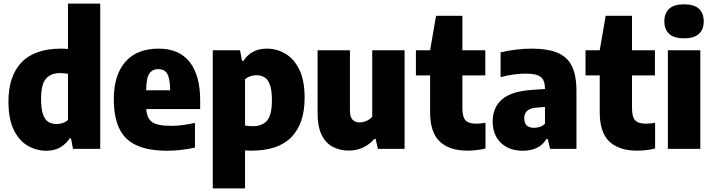

<svg xmlns="http://www.w3.org/2000/svg" viewBox="-20 -828 3964 1068"><path d="M237.5 10.5Q181.5 10.5 133.5 -17.8Q85.5 -46 56.2 -106.2Q27 -166.5 27 -263Q27 -405 99.8 -481.2Q172.5 -557.5 322 -557.5Q331.5 -557.5 340.5 -556.8Q349.5 -556 358 -555.5V-808H537.5V0H386L375 -58H367Q347.5 -27 315 -8.2Q282.5 10.5 237.5 10.5ZM295 -138Q312 -138 329 -143.8Q346 -149.5 358 -160.5V-417.5Q348.5 -419 336.8 -420.2Q325 -421.5 315 -421.5Q262.5 -421.5 235.5 -390.2Q208.5 -359 208.5 -278Q208.5 -222 219.2 -191.5Q230 -161 249.5 -149.5Q269 -138 295 -138Z M908.5 10.5Q753.5 10.5 683.2 -57.2Q613 -125 613 -276Q613 -410.5 677.2 -484Q741.5 -557.5 862.5 -557.5Q976.5 -557.5 1035 -483.2Q1093.5 -409 1093.5 -270V-221.5H793.5Q797 -169 826.8 -148.5Q856.5 -128 933 -128Q964 -128 997.5 -132.5Q1031 -137 1064.5 -144.5V-7Q983.5 10.5 908.5 10.5ZM861 -443.5Q828 -443.5 811 -419.2Q794 -395 793 -326H926.5Q925.5 -394.5 909.5 -419Q893.5 -443.5 861 -443.5Z M1163.5 220V-548.5H1315L1326.5 -489H1334Q1353.5 -520.5 1386 -539Q1418.5 -557.5 1464 -557.5Q1519.5 -557.5 1567.5 -529.2Q1615.5 -501 1645 -440.8Q1674.5 -380.5 1674.5 -284Q1674.5 -142 1601.8 -66Q1529 10 1379 10Q1369.5 10 1360.5 9.5Q1351.5 9 1343 8.5V220ZM1386 -126Q1439 -126 1465.8 -157.2Q1492.5 -188.5 1492.5 -269.5Q1492.5 -325.5 1481.8 -355.8Q1471 -386 1451.5 -397.8Q1432 -409.5 1406 -409.5Q1389 -409.5 1372 -403.8Q1355 -398 1343 -386.5V-130Q1352.5 -128 1364.2 -127Q1376 -126 1386 -126Z M1920.5 9.5Q1871 9.5 1831.5 -11Q1792 -31.5 1769.2 -77.5Q1746.5 -123.5 1746.5 -200V-548.5H1926.5V-214.5Q1926.5 -176 1941.5 -161.5Q1956.5 -147 1980.5 -147Q1998 -147 2018 -155.2Q2038 -163.5 2050.5 -179V-548.5H2230.5V0H2082L2069.5 -55H2062Q2005 9.5 1920.5 9.5Z M2579.5 10Q2480 10 2426.2 -40.5Q2372.5 -91 2372.5 -204V-408.5H2293.5V-548.5H2372.5L2405.5 -740H2552V-548.5H2679.5V-408.5H2552V-228.5Q2552 -178 2569.2 -159Q2586.5 -140 2629 -140Q2640.5 -140 2653 -141.2Q2665.5 -142.5 2680.5 -145V-2Q2660 3.5 2632.8 6.8Q2605.5 10 2579.5 10Z M2889 10.5Q2811 10.5 2765.8 -34Q2720.5 -78.5 2720.5 -151Q2720.5 -230.5 2773 -275.8Q2825.5 -321 2945 -328.5L3011.5 -333Q3011.5 -381 2988 -399.8Q2964.5 -418.5 2903 -418.5Q2873 -418.5 2835.8 -413.5Q2798.5 -408.5 2764.5 -398.5V-536.5Q2803.5 -546.5 2850.2 -552Q2897 -557.5 2937.5 -557.5Q3024.5 -557.5 3079.5 -535.2Q3134.5 -513 3160.5 -461.5Q3186.5 -410 3186.5 -322.5V0H3040L3027 -54.5H3019.5Q2998 -19.5 2964 -4.5Q2930 10.5 2889 10.5ZM2896 -170Q2896 -117 2951.5 -117Q2966.5 -117 2982.2 -122Q2998 -127 3011.5 -139.5V-233L2965.5 -229.5Q2896 -225 2896 -170Z M3523 10Q3423.5 10 3369.8 -40.5Q3316 -91 3316 -204V-408.5H3237V-548.5H3316L3349 -740H3495.5V-548.5H3623V-408.5H3495.5V-228.5Q3495.5 -178 3512.8 -159Q3530 -140 3572.5 -140Q3584 -140 3596.5 -141.2Q3609 -142.5 3624 -145V-2Q3603.5 3.5 3576.2 6.8Q3549 10 3523 10Z M3695 0V-548.5H3875.5V0ZM3785 -615Q3728.5 -615 3702 -639.8Q3675.5 -664.5 3675.5 -709.5Q3675.5 -754 3702 -779Q3728.5 -804 3785 -804Q3841.5 -804 3868 -779Q3894.5 -754 3894.5 -709.5Q3894.5 -664.5 3868 -639.8Q3841.5 -615 3785 -615Z"/></svg>

Font: Encode Sans SemiCondensed SemiCondensed ExtraBold
Style: Regular
Weight: 800
Width: 4
Designer: Multiple Designers
Foundry: Impallari Type
Version: Version 3.000; ttfautohint (v1.8.3) -l 8 -r 50 -G 200 -x 14 